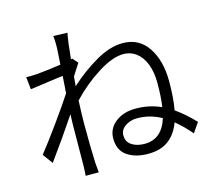

<svg xmlns="http://www.w3.org/2000/svg" viewBox="-114 -931 1229 1107"><g transform="rotate(-15 500.0 -377.5)"><path d="M293 -791 377 -788Q367 -742 357 -635L365 -637L393 -605Q379 -584 348 -535L343 -478Q421 -549 506.5 -598.5Q592 -648 668 -648Q765 -648 818 -569Q871 -490 871 -365Q871 -267 858 -196Q915 -156 971 -97L931 -39Q885 -93 840 -129Q815 -62 768 -27.5Q721 7 647 7Q571 7 522.5 -26.5Q474 -60 474 -130Q474 -189 521.5 -226.5Q569 -264 643 -264Q724 -264 794 -232Q803 -287 803 -376Q803 -439 784.5 -487Q766 -535 732.5 -560.5Q699 -586 656 -586Q591 -586 501 -529Q411 -472 338 -394Q334 -298 334 -260Q334 -110 338 -22L343 36H265Q268 -3 268 -20L270 -271L272 -330Q192 -210 101 -85L57 -145Q101 -200 172 -298.5Q243 -397 279 -453L286 -555L240 -549Q149 -537 89 -528L81 -602Q100 -601 143 -603Q220 -610 290 -621L296 -719Q296 -724 296 -747.5Q296 -771 293 -791ZM637 -208Q596 -208 565.5 -187Q535 -166 535 -133Q535 -94 565.5 -74Q596 -54 642 -54Q745 -54 781 -170Q713 -208 637 -208Z"/></g></svg>

Font: Sinter Normal
Style: Regular
Weight: 350
Foundry: Adobe & rsms
Version: Version 1.000